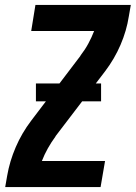

<svg xmlns="http://www.w3.org/2000/svg" viewBox="-20 -755 548 775"><path d="M1 0 9 -46Q19 -104 43.5 -161Q68 -218 106 -268L305 -530V-531Q323 -554 336.5 -579Q350 -604 360 -630H106L123 -735H508L500 -689Q491 -631 466.5 -574Q442 -517 404 -467L204 -205V-204Q187 -181 173 -156Q159 -131 149 -105H404L386 0ZM388 -346H125V-418H388Z"/></svg>

Font: Iosevka Curly XBdObl
Style: Regular
Weight: 800
Italic angle: -9°
Monospace: yes
Designer: Belleve Invis
Foundry: Belleve Invis
Version: Version 11.1.0; ttfautohint (v1.8.3)